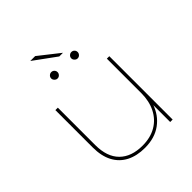

<svg xmlns="http://www.w3.org/2000/svg" viewBox="-222 -963 1108 1108"><g transform="rotate(-45 332.0 -408.5)"><path d="M321 3Q255 3 207.5 -21.5Q160 -46 134.5 -94Q109 -142 109 -212V-517H129V-212Q129 -116 179 -66Q229 -16 320 -16Q385 -16 432 -43.5Q479 -71 504 -121Q529 -171 529 -236V-517H549V0H529V-146L531 -143Q509 -76 455 -36.5Q401 3 321 3ZM411 -637Q401 -637 393 -645Q385 -653 385 -663Q385 -674 393 -681.5Q401 -689 411 -689Q422 -689 429.5 -681.5Q437 -674 437 -663Q437 -653 429.5 -645Q422 -637 411 -637ZM247 -637Q237 -637 229 -645Q221 -653 221 -663Q221 -674 229 -681.5Q237 -689 247 -689Q258 -689 265.5 -681.5Q273 -674 273 -663Q273 -653 265.5 -645Q258 -637 247 -637ZM344 -720 207 -820H247L374 -720Z"/></g></svg>

Font: Montserrat Thin Thin
Style: Regular
Weight: 250
Version: Version 9.000